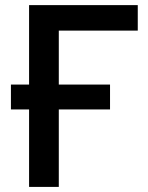

<svg xmlns="http://www.w3.org/2000/svg" viewBox="-20 -734 583 754"><path d="M210.9 -401.9H412.1V-304.2H210.9V0H94.2V-304.2H22.9V-401.9H94.2V-713.9H521V-613.8H210.9Z"/></svg>

Font: JBL Sans
Style: Semibold
Weight: 600
Version: Version 1.10